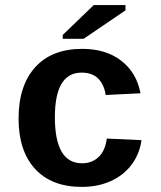

<svg xmlns="http://www.w3.org/2000/svg" viewBox="-20 -732 640 762"><path d="M304.7 9.8Q184.6 9.8 119.1 -61.8Q53.7 -133.3 53.7 -261.2Q53.7 -392.1 119.6 -465.1Q185.5 -538.1 306.6 -538.1Q399.9 -538.1 460.9 -491.2Q522 -444.3 537.6 -361.8L399.4 -355Q393.6 -395.5 370.1 -419.7Q346.7 -443.8 303.7 -443.8Q197.8 -443.8 197.8 -266.6Q197.8 -84 305.7 -84Q344.7 -84 371.1 -108.6Q397.5 -133.3 403.8 -182.1L541.5 -175.8Q534.2 -121.6 502.7 -79.1Q471.2 -36.6 419.9 -13.4Q368.7 9.8 304.7 9.8ZM229 -578.1V-593.3L352.1 -711.9H478V-690.9L312 -578.1Z"/></svg>

Font: Cousine
Style: Bold
Weight: 700
Monospace: yes
Designer: Steve Matteson
Foundry: Ascender Corporation
Version: Version 1.20